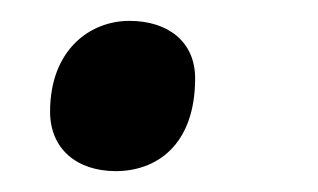

<svg xmlns="http://www.w3.org/2000/svg" viewBox="-20 -156 305 184"><path d="M91 8C129 8 167 -16 167 -81C167 -116 141 -136 104 -136C66 -136 28 -108 28 -49C28 -13 54 8 91 8Z"/></svg>

Font: Noto Serif Tamil Medium
Style: Italic
Weight: 500
Italic angle: -12°
Designer: Indian Type Foundry, Tom Grace, and the Monotype Design Team
Foundry: Monotype Imaging Inc.
Version: Version 2.003